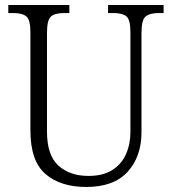

<svg xmlns="http://www.w3.org/2000/svg" viewBox="-20 -734 684 764"><path d="M323 10Q221 10 161 -41.5Q101 -93 101 -215V-606Q101 -656 84.5 -669Q68 -682 34 -682H13V-714H256V-682H234Q199 -682 183 -668.5Q167 -655 167 -603V-210Q167 -116 212.5 -75Q258 -34 332 -34Q390 -34 427 -57.5Q464 -81 481.5 -121Q499 -161 499 -209V-605Q499 -656 483 -669Q467 -682 433 -682H410V-714H631V-682H610Q576 -682 559.5 -668.5Q543 -655 543 -603V-208Q543 -111 488 -50.5Q433 10 323 10Z"/></svg>

Font: Noto Serif SemiCondensed Light
Style: Regular
Weight: 300
Width: 4
Designer: Monotype Design Team
Foundry: Monotype Imaging Inc.
Version: Version 2.013